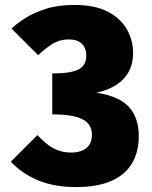

<svg xmlns="http://www.w3.org/2000/svg" viewBox="-20 -740 618 779"><path d="M132 -192Q156 -166 177.5 -150.5Q199 -135 221.5 -128Q244 -121 268 -121Q308 -121 330.5 -139.5Q353 -158 353 -193Q353 -237 314 -256.5Q275 -276 192 -276V-366Q323 -376 400 -358.5Q477 -341 510 -298Q543 -255 543 -188Q543 -122 514.5 -75.5Q486 -29 429.5 -5Q373 19 289 19Q202 19 136.5 -7.5Q71 -34 24 -84ZM192 -442Q266 -442 298 -458Q330 -474 330 -514Q330 -546 311.5 -563Q293 -580 260 -580Q220 -580 189 -559.5Q158 -539 135 -516L27 -624Q46 -643 80 -665Q114 -687 164 -703.5Q214 -720 281 -720Q365 -720 417.5 -692.5Q470 -665 495 -620.5Q520 -576 520 -525Q520 -434 441.5 -389.5Q363 -345 192 -352Z"/></svg>

Font: Moderustic ExtraBold
Style: Regular
Weight: 800
Designer: Tural Alisoy
Foundry: TAFT Foundry
Version: Version 2.120